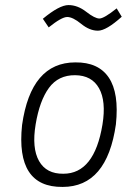

<svg xmlns="http://www.w3.org/2000/svg" viewBox="-20 -727 540 757"><path d="M227 10Q41 12 67 -234Q102 -481 277 -481Q368 -482 409 -421Q450 -360 437 -237Q402 10 227 10ZM230 -42Q352 -42 384 -236Q399 -328 370.5 -379Q342 -430 276 -430.5Q210 -431 173 -380.5Q136 -330 120.5 -236.5Q105 -143 134 -92Q163 -41 230 -42ZM440 -694 460 -661Q399 -606 366 -606Q333 -606 300 -633Q267 -660 245 -660Q223 -660 172 -619L149 -653Q214 -707 250 -707Q286 -707 320 -680.5Q354 -654 372 -654Q390 -654 440 -694Z"/></svg>

Font: Lekton
Style: Italic
Weight: 400
Italic angle: -9.3°
Designer: Paolo Mazzetti, Luciano Perondi, Raffaele Flato, Elena Papassissa, Emilio Macchia, Michela Povoleri, Tobias Seemiller, R
Version: Version 3.000